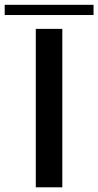

<svg xmlns="http://www.w3.org/2000/svg" viewBox="-53 -798 418 818"><path d="M99.5 0H212.5V-675H99.5ZM-33 -734H345.5V-777.5H-33Z"/></svg>

Font: Anybody Expanded
Style: Regular
Weight: 400
Width: 7
Version: Version 1.113;gftools[0.9.25]